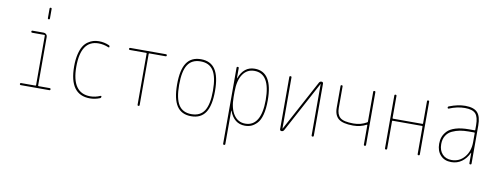

<svg xmlns="http://www.w3.org/2000/svg" viewBox="-74 -1166 4648 1792"><g transform="rotate(10 2250.0 -270.5)"><path d="M275.4 -660.2V-750Q275.4 -759.8 285.2 -759.8Q294.9 -759.8 294.9 -750V-660.2Q294.9 -650.4 285.2 -650.4Q275.4 -650.4 275.4 -660.2ZM134.8 0Q125 0 125 -9.8Q125 -19.5 134.8 -19.5H269.5Q274.4 -19.5 275.4 -25.4V-495.1Q275.4 -500 269.5 -500H155.3Q145.5 -500 145 -509.8Q144.5 -519.5 155.3 -519.5H259.8Q274.4 -519.5 284.7 -509.8Q294.9 -500 294.9 -485.4V-25.4Q294.9 -20.5 299.8 -19.5H405.3Q415 -19.5 415 -9.8Q415 0 405.3 0Z M791 9.8Q594.7 9.8 594.7 -259.8Q594.7 -324.2 606.4 -373.5Q618.2 -422.9 636.2 -452.1Q654.3 -481.4 680.2 -499Q706.1 -516.6 730.5 -523.4Q754.9 -530.3 783.2 -530.3Q833 -530.3 877.9 -510.7Q887.7 -507.8 887.7 -496.1Q887.7 -486.3 877.9 -490.2Q831.1 -509.8 783.2 -509.8Q615.2 -509.8 615.2 -259.8Q615.2 -9.8 791 -9.8Q837.9 -9.8 884.8 -30.3Q894.5 -34.2 894.5 -24.4Q894.5 -12.7 884.8 -8.8Q837.9 9.8 791 9.8Z M1081.1 -500Q1071.3 -500 1071.3 -509.8Q1071.3 -519.5 1081.1 -519.5H1418.9Q1428.7 -519.5 1428.7 -509.8Q1428.7 -500 1418.9 -500H1264.6Q1259.8 -500 1259.8 -495.1V-9.8Q1259.8 0 1250 0Q1240.2 0 1240.2 -9.8V-495.1Q1240.2 -500 1235.4 -500Z M1871.6 -449.7Q1833 -509.8 1750 -509.8Q1667 -509.8 1628.4 -449.7Q1589.8 -389.6 1589.8 -259.8Q1589.8 -129.9 1628.4 -69.8Q1667 -9.8 1750 -9.8Q1833 -9.8 1871.6 -69.8Q1910.2 -129.9 1910.2 -259.8Q1910.2 -389.6 1871.6 -449.7ZM1885.7 -56.2Q1841.8 9.8 1750 9.8Q1658.2 9.8 1614.3 -56.2Q1570.3 -122.1 1570.3 -260.3Q1570.3 -398.4 1614.3 -464.4Q1658.2 -530.3 1750 -530.3Q1841.8 -530.3 1885.7 -464.4Q1929.7 -398.4 1929.7 -260.3Q1929.7 -122.1 1885.7 -56.2Z M2110.4 -285.2V-235.4Q2110.4 -128.9 2150.4 -69.3Q2190.4 -9.8 2259.8 -9.8Q2334 -9.8 2372.1 -73.2Q2410.2 -136.7 2410.2 -259.8Q2410.2 -509.8 2259.8 -509.8Q2189.5 -509.8 2149.9 -450.7Q2110.4 -391.6 2110.4 -285.2ZM2089.8 210V-509.8Q2089.8 -519.5 2100.1 -519.5Q2110.4 -519.5 2110.4 -509.8V-414.1Q2110.4 -413.1 2111.3 -413.1Q2113.3 -413.1 2113.3 -415Q2156.2 -530.3 2259.8 -530.3Q2429.7 -530.3 2429.7 -259.8Q2429.7 -179.7 2415 -124Q2400.4 -68.4 2373.5 -40.5Q2346.7 -12.7 2319.8 -1.5Q2293 9.8 2259.8 9.8Q2156.2 9.8 2113.3 -105.5Q2113.3 -107.4 2111.3 -107.4Q2110.4 -107.4 2110.4 -106.4V210Q2110.4 219.7 2100.1 219.7Q2089.8 219.7 2089.8 210Z M2606.4 0Q2590.8 0 2589.8 -15.6V-509.8Q2589.8 -519.5 2600.1 -519.5Q2610.4 -519.5 2610.4 -509.8V-25.4Q2610.4 -24.4 2611.3 -24.4Q2612.3 -24.4 2612.3 -25.4L2871.1 -505.9Q2878.9 -519.5 2893.6 -519.5Q2909.2 -519.5 2910.2 -503.9V-9.8Q2910.2 0 2899.9 0Q2889.6 0 2889.6 -9.8V-495.1Q2889.6 -496.1 2888.7 -496.1Q2887.7 -496.1 2887.7 -495.1L2628.9 -13.7Q2621.1 0 2606.4 0Z M3253.9 -167Q3157.2 -167 3116.2 -199.7Q3075.2 -232.4 3075.2 -305.7V-509.8Q3075.2 -519.5 3085 -519.5Q3094.7 -519.5 3094.7 -509.8V-305.7Q3094.7 -244.1 3127.4 -215.3Q3160.2 -186.5 3253.9 -186.5Q3324.2 -186.5 3379.9 -219.7Q3384.8 -222.7 3384.8 -227.5V-509.8Q3384.8 -519.5 3395 -519.5Q3405.3 -519.5 3405.3 -509.8V-9.8Q3405.3 0 3395 0Q3384.8 0 3384.8 -9.8V-195.3Q3384.8 -196.3 3383.3 -197.3Q3381.8 -198.2 3379.9 -197.3Q3323.2 -167 3253.9 -167Z M3585 -9.8V-509.8Q3585 -519.5 3595.2 -519.5Q3605.5 -519.5 3605.5 -509.8V-299.8Q3605.5 -294.9 3610.4 -294.9H3889.6Q3894.5 -294.9 3894.5 -299.8V-509.8Q3894.5 -519.5 3904.8 -519.5Q3915 -519.5 3915 -509.8V-9.8Q3915 0 3904.8 0Q3894.5 0 3894.5 -9.8V-269.5Q3894.5 -274.4 3889.6 -275.4H3610.4Q3605.5 -275.4 3605.5 -269.5V-9.8Q3605.5 0 3595.2 0Q3585 0 3585 -9.8Z M4384.8 -210V-294.9Q4384.8 -299.8 4379.9 -299.8H4325.2Q4281.2 -299.8 4244.1 -293Q4207 -286.1 4171.4 -269.5Q4135.7 -252.9 4115.2 -219.7Q4094.7 -186.5 4094.7 -139.6Q4094.7 -80.1 4127.4 -44.9Q4160.2 -9.8 4214.8 -9.8Q4289.1 -9.8 4336.9 -66.4Q4384.8 -123 4384.8 -210ZM4379.9 -320.3Q4384.8 -320.3 4384.8 -325.2V-370.1Q4384.8 -447.3 4356 -478.5Q4327.1 -509.8 4254.9 -509.8Q4181.6 -509.8 4105.5 -477.5Q4101.6 -476.6 4098.1 -479Q4094.7 -481.4 4094.7 -485.4Q4094.7 -496.1 4105.5 -499Q4185.5 -530.3 4254.9 -530.3Q4335.9 -530.3 4370.6 -493.2Q4405.3 -456.1 4405.3 -370.1V-9.8Q4405.3 0 4395 0Q4384.8 0 4384.8 -9.8V-106.4Q4384.8 -107.4 4383.8 -107.4Q4381.8 -107.4 4381.8 -106.4Q4357.4 -52.7 4314.5 -21.5Q4271.5 9.8 4214.8 9.8Q4150.4 9.8 4112.8 -31.2Q4075.2 -72.3 4075.2 -139.6Q4075.2 -173.8 4085.4 -203.1Q4095.7 -232.4 4121.6 -260.3Q4147.5 -288.1 4199.2 -304.2Q4251 -320.3 4325.2 -320.3Z"/></g></svg>

Font: Rounded-L Mgen+ 2m thin
Style: Regular
Weight: 100
Designer: [Source Han Sans]
Ryoko NISHIZUKA  (kana & ideographs); Paul D. Hunt (Latin, Greek & Cyrillic); Wenlong ZHANG  (bopomofo
Version: Version 1.059.20150602